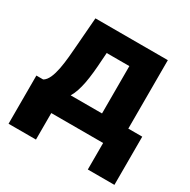

<svg xmlns="http://www.w3.org/2000/svg" viewBox="-159 -696 997 1007"><g transform="rotate(30 340.0 -192.5)"><path d="M19.5 160.6H185.5V0H499.5V160.6H660.6V-131.3H576.2V-545.9H137.7L124.5 -377.4C117.2 -283.2 109.4 -157.7 60.5 -131.3H19.5ZM227.1 -131.3C257.8 -182.6 270 -259.8 276.9 -377.4L279.8 -418H417V-131.3Z"/></g></svg>

Font: Inter ExtraBold
Style: Regular
Weight: 800
Designer: Rasmus Andersson
Foundry: rsms
Version: Version 4.001;git-9221beed3